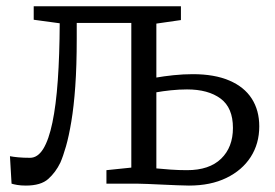

<svg xmlns="http://www.w3.org/2000/svg" viewBox="-20 -572 857 598"><path d="M60.5 6Q45 6 33.5 4Q22 2 16 0L11 -85.5Q21 -83.5 36.8 -82Q52.5 -80.5 73.5 -80.5Q97.5 -80.5 114.8 -108.5Q132 -136.5 143.2 -190.2Q154.5 -244 160 -321.8Q165.5 -399.5 166 -499.5L85 -510.5V-552.5H543.5V-509.5L467 -498.5V-330.5Q489.5 -334.5 520.5 -337.8Q551.5 -341 580.5 -341Q648 -341 694.2 -321.2Q740.5 -301.5 764 -265Q787.5 -228.5 787.5 -178.5Q787.5 -124.5 760.8 -83Q734 -41.5 685 -17.8Q636 6 568.5 6Q554 6 532 5Q510 4 485.8 3Q461.5 2 440.8 1Q420 0 406.5 0H311.5V-42L389 -50V-500.5H219V-451Q219 -367 214.5 -303.5Q210 -240 202.2 -193.8Q194.5 -147.5 185.5 -116.2Q176.5 -85 168 -65.5Q153.5 -35.5 130.5 -14.8Q107.5 6 60.5 6ZM562.5 -42Q632 -42 668.8 -77.8Q705.5 -113.5 705.5 -173.5Q705.5 -236.5 667 -265Q628.5 -293.5 562.5 -293.5Q538.5 -293.5 512.2 -290.8Q486 -288 467 -284.5V-47.5Q486 -45.5 511 -43.8Q536 -42 562.5 -42Z"/></svg>

Font: Merriweather 24pt Light
Style: Regular
Weight: 300
Designer: Eben Sorkin
Foundry: Eben Sorkin
Version: Version 2.100